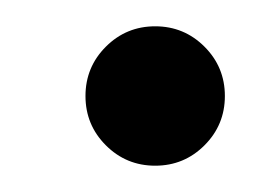

<svg xmlns="http://www.w3.org/2000/svg" viewBox="-20 -353 209 146"><path d="M98 -333Q120 -333 135.5 -317.5Q151 -302 151 -280Q151 -258 135.5 -242.5Q120 -227 98 -227Q76 -227 60.5 -242.5Q45 -258 45 -280Q45 -302 60.5 -317.5Q76 -333 98 -333Z"/></svg>

Font: Arapey
Style: Italic
Weight: 400
Italic angle: -12°
Designer: Eduardo Rodriguez Tunni
Foundry: Eduardo Rodriguez Tunni
Version: Version 3.000